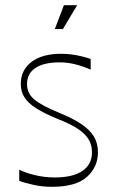

<svg xmlns="http://www.w3.org/2000/svg" viewBox="-20 -703 445 739"><path d="M54 -7V-50Q77 -38 114 -29Q151 -20 191 -20Q260 -20 297 -45Q334 -70 334 -117Q334 -146 320.5 -167.5Q307 -189 279 -207.5Q251 -226 205 -244Q151 -266 119.5 -286Q88 -306 74 -328.5Q60 -351 60 -380Q60 -433 101 -464.5Q142 -496 216 -496Q235 -496 254.5 -493.5Q274 -491 293 -486.5Q312 -482 329 -476V-435Q305 -446 273.5 -454.5Q242 -463 210 -463Q149 -463 116.5 -441.5Q84 -420 84 -379Q84 -344 111.5 -320.5Q139 -297 212 -267Q261 -247 293 -225.5Q325 -204 341 -178Q357 -152 357 -117Q357 -60 314.5 -22Q272 16 180 16Q144 16 111 9Q78 2 54 -7ZM191 -591 226 -683H277L222 -591Z"/></svg>

Font: Ojuju ExtraLight
Style: Regular
Weight: 200
Designer: Chisaokwu Joboson, Mirko Velimirovic
Foundry: Udi Foundry
Version: Version 1.000